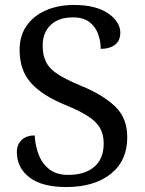

<svg xmlns="http://www.w3.org/2000/svg" viewBox="-20 -744 584 774"><path d="M247 10Q149 10 98.5 -29Q48 -68 48 -131Q48 -161 67 -179.5Q86 -198 120 -198Q122 -157 136 -120.5Q150 -84 179 -61.5Q208 -39 255 -39Q322 -39 360 -71.5Q398 -104 398 -165Q398 -202 383.5 -227.5Q369 -253 335.5 -275Q302 -297 243 -321Q150 -359 104.5 -410Q59 -461 59 -543Q59 -600 87.5 -640.5Q116 -681 165.5 -702.5Q215 -724 278 -724Q367 -724 416 -690Q465 -656 465 -612Q465 -580 443.5 -563.5Q422 -547 386 -547Q386 -578 375.5 -607Q365 -636 340.5 -655Q316 -674 274 -674Q216 -674 184 -643Q152 -612 152 -560Q152 -520 166.5 -492.5Q181 -465 215 -443.5Q249 -422 307 -398Q395 -362 444 -315Q493 -268 493 -191Q493 -96 426.5 -43Q360 10 247 10Z"/></svg>

Font: Noto Serif Khitan Small Script
Style: Regular
Weight: 400
Designer: LIU Zhao, ZHANG Congyu, Kushim JIANG
Foundry: Guyu Beijing Co. Ltd.
Version: Version 1.000; ttfautohint (v1.8.4.7-5d5b)